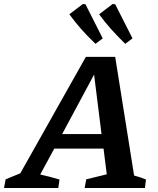

<svg xmlns="http://www.w3.org/2000/svg" viewBox="-72 -935 785 955"><path d="M595 -62Q626 -54 654 -42L649 0H349L357 -43L459 -68L443 -196H198L128 -67Q152 -62 176 -55.5Q200 -49 224 -42L218 0H-52L-44 -43L29 -73L355 -652H501ZM237 -268H433L396 -564ZM403 -717Q361 -757 330 -792.5Q299 -828 273 -864L340 -915L353 -914L439 -744ZM551 -717Q510 -757 478.5 -792.5Q447 -828 421 -864L488 -915L501 -914L587 -744Z"/></svg>

Font: Piazzolla SC SemiBold
Style: Italic
Weight: 600
Italic angle: -11.3°
Designer: Juan Pablo del Peral
Foundry: Huerta Tipografica
Version: Version 1.330